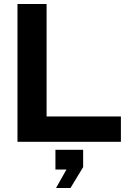

<svg xmlns="http://www.w3.org/2000/svg" viewBox="-20 -706 651 956"><path d="M67 0V-686H212V-126H582V0ZM259 230 311 138H256V40H394V126L331 230Z"/></svg>

Font: Archivo VF Beta
Style: Regular
Weight: 400
Designer: Hector Gatti
Foundry: Omnibus-Type
Version: Version 1.002